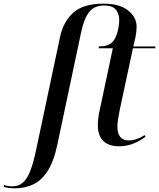

<svg xmlns="http://www.w3.org/2000/svg" viewBox="-160 -790 870 1050"><path d="M-81 240Q-96 240 -113 237.5Q-130 235 -140 232L-138 222Q-129 225 -116 227Q-103 229 -93 229Q-58 229 -34.5 208.5Q-11 188 6.5 142Q24 96 40 18L168 -586Q186 -672 241 -721Q296 -770 406 -770Q495 -770 541 -732.5Q587 -695 587 -645Q587 -616 581 -587L569 -536H690L689 -526H567L495 -190Q490 -166 486 -140.5Q482 -115 482 -98Q482 -22 545 -22Q567 -22 590 -30.5Q613 -39 631 -51L636 -42Q603 -18 567.5 -4Q532 10 490 10Q435 10 405 -19Q375 -48 375 -106Q375 -126 378 -148.5Q381 -171 386 -191L457 -526H379L381 -536Q431 -536 454 -559Q467 -573 475.5 -594.5Q484 -616 488 -639Q492 -662 492 -680Q492 -714 473.5 -737Q455 -760 408 -760Q380 -760 356.5 -748.5Q333 -737 315 -705.5Q297 -674 284 -615L154 -1Q134 94 100 146Q66 198 20.5 219Q-25 240 -81 240Z"/></svg>

Font: Noto Serif Display Medium
Style: Italic
Weight: 500
Italic angle: -12°
Designer: Monotype Design Team
Foundry: Monotype Imaging Inc.
Version: Version 2.009